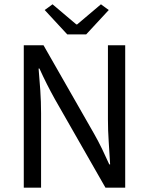

<svg xmlns="http://www.w3.org/2000/svg" viewBox="-20 -865 687 885"><path d="M89.6 0V-656.3H180.6L413.7 -248.4Q432.5 -215.4 450 -179.5Q467.4 -143.6 483.6 -107.3H487.6Q484.8 -158.4 481.1 -211.5Q477.5 -264.5 477.5 -315.4V-656.3H557.1V0H466.1L233 -407.9Q214.6 -440.9 196.3 -477Q178.1 -513.1 161.9 -549H157.9Q162.3 -499.9 165.8 -447.8Q169.3 -395.7 169.3 -343.2V0ZM290.2 -706.3 186 -818.8 222.1 -845.2 331.7 -752.5H335.7L445.3 -845.2L481.3 -818.8L377.1 -706.3Z"/></svg>

Font: Source Sans 3 Variable
Style: Regular
Weight: 200
Designer: Paul D. Hunt
Foundry: Adobe Systems Incorporated
Version: Version 3.026